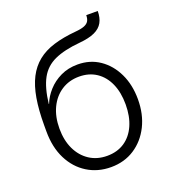

<svg xmlns="http://www.w3.org/2000/svg" viewBox="-135 -827 830 936"><g transform="rotate(-20 280.0 -359.0)"><path d="M281.7 10.3Q212.9 10.3 158.9 -23.2Q105 -56.6 74.2 -117.7Q43.5 -178.7 43.5 -261.2V-293Q43.5 -372.1 53.7 -431.9Q64 -491.7 85.9 -534.4Q107.9 -577.1 142.8 -605.2Q177.7 -633.3 227.5 -648.7Q277.3 -664.1 342.8 -669.9Q373 -672.4 389.6 -679Q406.2 -685.5 413.1 -697.3Q419.9 -709 419.9 -727.5H479.5Q479.5 -692.4 466.1 -668.2Q452.6 -644 422.9 -630.4Q393.1 -616.7 343.8 -612.3Q262.2 -605 211.7 -582Q161.1 -559.1 135.3 -511.5Q109.4 -463.9 100.1 -382.8H101.6Q115.2 -418 142.6 -448.2Q169.9 -478.5 209 -497.3Q248 -516.1 297.4 -516.1Q361.8 -516.1 411.1 -482.4Q460.4 -448.7 488.5 -390.1Q516.6 -331.5 516.6 -256.3Q516.6 -179.2 486.6 -118.9Q456.5 -58.6 403.6 -24.2Q350.6 10.3 281.7 10.3ZM282.2 -47.9Q334.5 -47.9 372.6 -73.2Q410.6 -98.6 431.2 -145Q451.7 -191.4 451.7 -253.4Q451.7 -315.4 431.4 -361.3Q411.1 -407.2 373.3 -432.6Q335.4 -458 283.7 -458Q231.9 -458 192.1 -432.1Q152.3 -406.2 130.1 -359.9Q107.9 -313.5 107.9 -252Q107.9 -191.4 129.6 -145.5Q151.4 -99.6 190.7 -73.7Q230 -47.9 282.2 -47.9Z"/></g></svg>

Font: Inter 24pt Light
Style: Regular
Weight: 300
Designer: Rasmus Andersson
Foundry: rsms
Version: Version 4.001;git-66647c0bb